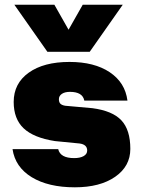

<svg xmlns="http://www.w3.org/2000/svg" viewBox="-20 -780 606 815"><path d="M360.8 -560.1H181.2L41 -759.8H210.9L271 -653.8L331.1 -759.8H501ZM317.9 -170.9 212.9 -181.2Q122.6 -195.3 80.3 -235.4Q38.1 -275.4 38.1 -347.2Q38.1 -425.8 101.8 -471.4Q165.5 -517.1 274.9 -517.1Q380.4 -517.1 445.8 -473.4Q511.2 -429.7 521 -353H337.9Q330.6 -390.1 276.9 -390.1Q255.4 -390.1 242.7 -381.6Q230 -373 230 -358.9Q230 -346.2 236.3 -339.8Q242.7 -333.5 256.8 -331.1L372.1 -320.8Q457.5 -309.6 495.4 -269Q533.2 -228.5 533.2 -147.9Q533.2 -74.2 468.8 -29.5Q404.3 15.1 297.9 15.1Q185.1 15.1 114.7 -27.8Q44.4 -70.8 33.2 -147H227.1Q235.8 -108.9 294.9 -108.9Q319.8 -108.9 335 -117.4Q350.1 -126 350.1 -141.1Q350.1 -166.5 317.9 -170.9Z"/></svg>

Font: Overused Grotesk Black
Style: Regular
Weight: 900
Version: Version 0.002